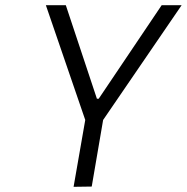

<svg xmlns="http://www.w3.org/2000/svg" viewBox="-20 -720 721 741"><path d="M264 1 309 -257 157 -700H234L354 -339H361L604 -700H681L378 -257L334 0Z"/></svg>

Font: Be Vietnam Light
Style: Italic
Weight: 300
Italic angle: -9.222°
Designer: Gabriel Lam
Foundry: TypeRant
Version: Version 3.000